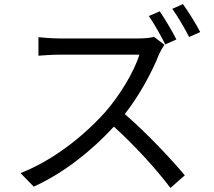

<svg xmlns="http://www.w3.org/2000/svg" viewBox="-20 -869 1040 934"><path d="M838 -677C819 -716 782 -777 757 -814L704 -791C731 -752 764 -693 784 -653ZM729 -690C713 -685 687 -682 654 -682H268C238 -682 181 -686 167 -688V-598C178 -599 233 -603 268 -603H658C633 -520 560 -401 492 -324C389 -209 241 -90 80 -27L144 39C292 -28 427 -137 534 -253C636 -161 742 -44 809 45L879 -16C814 -94 692 -224 587 -314C658 -404 721 -521 755 -608C761 -621 774 -643 780 -651ZM818 -826C845 -789 878 -732 900 -689L954 -713C935 -750 897 -812 870 -849Z"/></svg>

Font: Noto Sans Mono CJK JP Regular
Style: Regular
Weight: 400
Designer: Ryoko NISHIZUKA (kana & ideographs); Paul D. Hunt (Latin, Greek & Cyrillic); Wenlong ZHANG (bopomofo); Sandoll Communica
Foundry: Adobe Systems Incorporated
Version: Version 1.004;PS 1.004;hotconv 1.0.82;makeotf.lib2.5.63406